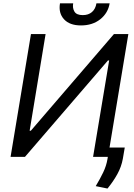

<svg xmlns="http://www.w3.org/2000/svg" viewBox="-20 -929 793 1137"><path d="M163.4 -727.3H250L155.5 -154.8H162.6L654.8 -727.3H740.1L628.6 -55.4H718.8L707.4 11.4Q698.9 58.6 674.9 102.1Q650.9 145.6 616.5 187.5L546.9 173.3Q572.4 130.7 591.1 92Q609.7 53.3 616.5 12.8L618.6 0H531.2L626.4 -571H619.3L127.8 0H42.6ZM335.2 -909.1H413.4Q408.4 -881.4 420.8 -860.4Q433.2 -839.5 470.2 -839.5Q503.6 -839.5 524.5 -857.6Q545.5 -875.7 551.1 -909.1H629.3Q619.7 -851.6 573.9 -815Q527.7 -778.4 459.5 -778.4Q392.4 -778.4 359 -815Q325.6 -851.6 335.2 -909.1Z"/></svg>

Font: Inter P
Style: Italic
Weight: 400
Italic angle: -9.40001°
Designer: Rasmus Andersson
Foundry: rsms
Version: Version 3.018;git-588b23468